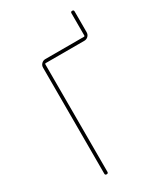

<svg xmlns="http://www.w3.org/2000/svg" viewBox="-216 -983 933 1075"><g transform="rotate(-30 250.0 -445.0)"><path d="M134.8 -9.8V-695.3Q134.8 -710 145 -720.2Q155.3 -730.5 169.9 -730.5H419.9Q424.8 -730.5 424.8 -735.4V-879.9Q424.8 -889.6 435.1 -889.6Q445.3 -889.6 445.3 -879.9V-745.1Q445.3 -730.5 435.1 -720.2Q424.8 -710 410.2 -710H160.2Q155.3 -710 155.3 -705.1V-9.8Q155.3 0 145 0Q134.8 0 134.8 -9.8Z"/></g></svg>

Font: Rounded-X Mgen+ 1mn thin
Style: Regular
Weight: 100
Designer: [Source Han Sans]
Ryoko NISHIZUKA  (kana & ideographs); Paul D. Hunt (Latin, Greek & Cyrillic); Wenlong ZHANG  (bopomofo
Version: Version 1.059.20150602